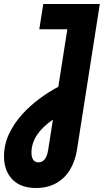

<svg xmlns="http://www.w3.org/2000/svg" viewBox="-69 -720 519 958"><path d="M111 218Q33 218 -8 174.5Q-49 131 -49 61Q-49 2 -24.5 -50.5Q0 -103 40 -147.5Q80 -192 128 -227.5Q176 -263 222 -287L267 -574H127L147 -700H429L315 28Q306 85 279.5 128Q253 171 210.5 194.5Q168 218 111 218ZM122 90Q136 90 146 82.5Q156 75 162 61.5Q168 48 171 30L195 -123Q170 -106 150 -87Q130 -68 116.5 -48Q103 -28 95.5 -5.5Q88 17 88 41Q88 65 97 77.5Q106 90 122 90Z"/></svg>

Font: MuseoModerno SemiBold
Style: Italic
Weight: 600
Italic angle: -9°
Designer: Pablo Cosgaya, Héctor Gatti, Marcela Romero, and the Authors of The MuseoModerno Project.
Foundry: Omnibus-Type Team
Version: Version 1.003